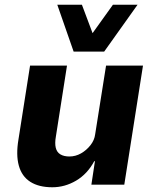

<svg xmlns="http://www.w3.org/2000/svg" viewBox="-20 -780 654 811"><path d="M201 11Q144 11 108 -12Q72 -35 59.5 -80.5Q47 -126 58 -191L107 -503H263L216 -203Q211 -175 215.5 -156Q220 -137 235 -128Q250 -119 273 -119Q299 -119 322 -132Q345 -145 362 -166.5Q379 -188 382 -213L428 -503H584L505 0H366L381 -99H378Q349 -45 301.5 -17Q254 11 201 11ZM291 -562 222 -760H326L371 -640L457 -760H561L420 -562Z"/></svg>

Font: Nunito Sans 7pt SemiCondensed ExtraBold
Style: Italic
Weight: 800
Width: 4
Italic angle: -9°
Designer: Vernon Adams
Foundry: Vernon Adams
Version: Version 3.101;gftools[0.9.27]